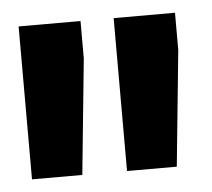

<svg xmlns="http://www.w3.org/2000/svg" viewBox="-33 -785 383 347"><g transform="rotate(-5 158.5 -611.5)"><path d="M124.5 -682.6 103.5 -473.1H12.2V-750.5H124.5ZM295.9 -682.6 274.9 -473.1H184.6V-750.5H295.9Z"/></g></svg>

Font: RobotoDraft
Style: Black
Weight: 900
Designer: Google
Version: Version 2.000980w3; 2014; ttfautohint (v1.1) -l 5 -r 24 -G 4